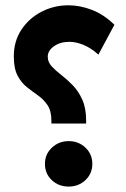

<svg xmlns="http://www.w3.org/2000/svg" viewBox="-20 -706 478 726"><path d="M32.2 -492.7Q32.2 -550.3 61 -593.8Q89.8 -637.2 137 -661.6Q184.1 -686 238.8 -686Q282.2 -686 327.4 -668.7Q372.6 -651.4 412.6 -612.3L352.1 -499.5Q323.7 -524.9 295.4 -536.4Q267.1 -547.9 242.7 -547.9Q208 -547.9 184.3 -531.2Q160.6 -514.6 160.6 -491.7Q160.6 -471.2 175.3 -455.3Q189.9 -439.5 211.7 -422.6Q233.4 -405.8 254.9 -383.8Q276.4 -361.8 291 -329.6Q305.7 -297.4 305.7 -250V-238.8H174.3V-249.5Q174.3 -286.6 159.9 -308.1Q145.5 -329.6 124.5 -344.5Q103.5 -359.4 82.3 -376Q61 -392.6 46.6 -419.7Q32.2 -446.8 32.2 -492.7ZM149.9 -86.4Q149.9 -123 176.3 -147.7Q202.6 -172.4 239.7 -172.4Q277.3 -172.4 303.2 -147.7Q329.1 -123 329.1 -86.4Q329.1 -49.3 303 -24.9Q276.9 -0.5 239.7 -0.5Q201.7 -0.5 175.8 -24.9Q149.9 -49.3 149.9 -86.4Z"/></svg>

Font: Vazirmatn FD ExtraBold
Style: Regular
Weight: 800
Designer: Saber Rastikerdar
Foundry: Saber Rastikerdar
Version: Version 33.003